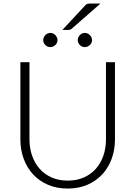

<svg xmlns="http://www.w3.org/2000/svg" viewBox="-20 -1060 767 1088"><path d="M363.5 -36.5Q414.5 -36.5 454.8 -54.2Q495 -72 523 -103.5Q551 -135 565.8 -177.8Q580.5 -220.5 580.5 -270V-707.5H631.5V-270Q631.5 -211.5 613 -160.8Q594.5 -110 559.8 -72.2Q525 -34.5 475.2 -13Q425.5 8.5 363.5 8.5Q301.5 8.5 251.8 -13Q202 -34.5 167.2 -72.2Q132.5 -110 114 -160.8Q95.5 -211.5 95.5 -270V-707.5H147V-270.5Q147 -221 161.8 -178.2Q176.5 -135.5 204.2 -104Q232 -72.5 272.2 -54.5Q312.5 -36.5 363.5 -36.5ZM549.5 -1040 385.5 -896.5Q381 -892.5 376.5 -891.5Q372 -890.5 366 -890.5H333.5L462.5 -1029Q468.5 -1036 474.8 -1038Q481 -1040 493 -1040ZM306 -832.5Q306 -824.5 302.5 -817.2Q299 -810 293.5 -804.8Q288 -799.5 280.5 -796.2Q273 -793 265 -793Q257 -793 249.8 -796.2Q242.5 -799.5 237 -804.8Q231.5 -810 228.2 -817.2Q225 -824.5 225 -832.5Q225 -840.5 228.2 -848Q231.5 -855.5 237 -861.2Q242.5 -867 249.8 -870.2Q257 -873.5 265 -873.5Q273 -873.5 280.5 -870.2Q288 -867 293.5 -861.2Q299 -855.5 302.5 -848Q306 -840.5 306 -832.5ZM501.5 -832.5Q501.5 -824.5 498.2 -817.2Q495 -810 489.2 -804.8Q483.5 -799.5 476.2 -796.2Q469 -793 461 -793Q452.5 -793 445.2 -796.2Q438 -799.5 432.5 -804.8Q427 -810 423.8 -817.2Q420.5 -824.5 420.5 -832.5Q420.5 -849 432.5 -861.2Q444.5 -873.5 461 -873.5Q469 -873.5 476.2 -870.2Q483.5 -867 489.2 -861.2Q495 -855.5 498.2 -848Q501.5 -840.5 501.5 -832.5Z"/></svg>

Font: Lato 2
Style: Regular
Weight: 300
Designer: Lukasz Dziedzic with Adam Twardoch and Botio Nikoltchev
Foundry: tyPoland Lukasz Dziedzic
Version: Version 2.015; 2015-08-06; http://www.latofonts.com/